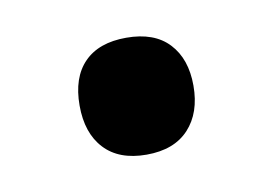

<svg xmlns="http://www.w3.org/2000/svg" viewBox="-34 -181 343 241"><g transform="rotate(-10 137.5 -60.5)"><path d="M64.9 -61Q64.9 -96.7 83.5 -115.7Q102.1 -134.8 137.2 -134.8Q172.9 -134.8 191.4 -115Q210 -95.2 210 -61Q210 -26.4 191.2 -6.1Q172.4 14.2 137.2 14.2Q102.1 14.2 83.5 -5.9Q64.9 -25.9 64.9 -61Z"/></g></svg>

Font: f2_18033          
Style: Regular
Weight: 600
Foundry: Ascender Corporation
Version: Version 1.10